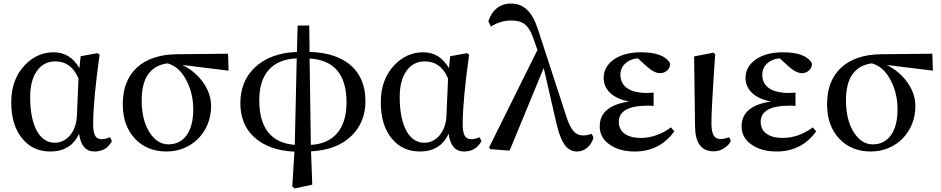

<svg xmlns="http://www.w3.org/2000/svg" viewBox="-20 -834 5271 1076"><path d="M262 15C339 15 393 -18 423 -85C432 -18 461 15 509 15C554 15 586 -4 607 -43L597 -65C579 -58 564 -54 551 -54C534 -54 521 -60 514 -72C506 -85 502 -107 502 -139C502 -225 514 -355 538 -528L526 -536L432 -519L425 -452C391 -511 343 -541 280 -541C219 -541 165 -517 119 -469C68 -415 43 -346 43 -261C43 -174 64 -105 107 -55C146 -8 198 15 262 15ZM287 -34C246 -34 213 -55 188 -98C162 -144 149 -208 149 -291C149 -351 161 -399 186 -435C211 -472 246 -490 290 -490C350 -490 393 -458 420 -394L411 -185C409 -140 396 -104 372 -75C348 -48 320 -34 287 -34Z M913 15C1056 15 1163 -95 1163 -239C1163 -286 1148 -331 1117 -374C1087 -415 1049 -447 1002 -470L1261 -438L1258 -533L971 -530C875 -529 801 -504 748 -456C695 -407 668 -339 668 -250C668 -169 691 -105 737 -56C782 -9 840 15 913 15ZM924 -25C883 -25 849 -46 820 -89C789 -136 774 -197 774 -272C774 -397 822 -466 919 -479C965 -466 1001 -432 1027 -379C1051 -332 1063 -279 1063 -221C1063 -158 1050 -109 1025 -75C1000 -42 967 -25 924 -25Z M1730 201 1723 14C1821 9 1897 -20 1952 -75C2003 -126 2028 -190 2028 -267C2028 -350 2002 -416 1950 -464C1895 -514 1817 -540 1715 -543L1713 -691H1648L1644 -543C1543 -539 1463 -509 1406 -454C1353 -402 1327 -336 1327 -256C1327 -176 1353 -112 1405 -65C1458 -16 1533 11 1630 16L1618 211L1631 222ZM1632 -22C1499 -33 1433 -117 1433 -273C1433 -345 1450 -401 1485 -441C1520 -482 1573 -504 1643 -507ZM1715 -506C1853 -498 1922 -416 1922 -260C1922 -113 1851 -29 1722 -22Z M2333 15C2410 15 2464 -18 2494 -85C2503 -18 2532 15 2580 15C2625 15 2657 -4 2678 -43L2668 -65C2650 -58 2635 -54 2622 -54C2605 -54 2592 -60 2585 -72C2577 -85 2573 -107 2573 -139C2573 -225 2585 -355 2609 -528L2597 -536L2503 -519L2496 -452C2462 -511 2414 -541 2351 -541C2290 -541 2236 -517 2190 -469C2139 -415 2114 -346 2114 -261C2114 -174 2135 -105 2178 -55C2217 -8 2269 15 2333 15ZM2358 -34C2317 -34 2284 -55 2259 -98C2233 -144 2220 -208 2220 -291C2220 -351 2232 -399 2257 -435C2282 -472 2317 -490 2361 -490C2421 -490 2464 -458 2491 -394L2482 -185C2480 -140 2467 -104 2443 -75C2419 -48 2391 -34 2358 -34Z M3214 15C3255 15 3293 -15 3306 -63L3296 -84C3279 -78 3263 -75 3247 -75C3226 -75 3209 -83 3195 -98C3180 -115 3165 -144 3152 -187L2995 -669C2962 -770 2915 -814 2843 -814C2782 -814 2737 -778 2717 -715L2731 -685C2767 -708 2805 -719 2845 -719C2877 -719 2901 -713 2918 -700C2937 -687 2954 -661 2967 -624L2992 -554L2721 -8L2727 2L2836 10L3027 -453L3098 -144C3112 -83 3130 -39 3151 -14C3168 5 3189 15 3214 15Z M3538 15C3631 15 3705 -23 3759 -98L3740 -120C3687 -81 3630 -61 3571 -61C3494 -61 3448 -94 3448 -151C3448 -212 3503 -242 3613 -242C3625 -242 3635 -241 3643 -240V-315C3628 -314 3616 -313 3607 -313C3508 -313 3457 -350 3457 -415C3457 -442 3467 -463 3486 -480C3504 -496 3527 -505 3555 -507L3603 -463C3632 -437 3657 -424 3679 -424C3714 -424 3738 -451 3735 -480C3711 -521 3657 -541 3572 -541C3509 -541 3458 -527 3419 -500C3382 -473 3363 -439 3363 -397C3363 -366 3374 -339 3397 -316C3422 -291 3458 -274 3506 -265C3396 -249 3341 -203 3341 -126C3341 -83 3360 -48 3399 -22C3436 3 3482 15 3538 15Z M3979 14C4001 14 4021 8 4039 -4C4056 -15 4068 -28 4076 -44L4066 -65C4047 -58 4032 -55 4020 -55C4003 -55 3990 -60 3982 -71C3973 -84 3968 -105 3967 -135C3966 -183 3973 -309 3987 -514C3988 -521 3988 -527 3988 -530L3979 -539L3870 -518L3875 -127C3876 -33 3910 14 3979 14Z M4333 15C4426 15 4500 -23 4554 -98L4535 -120C4482 -81 4425 -61 4366 -61C4289 -61 4243 -94 4243 -151C4243 -212 4298 -242 4408 -242C4420 -242 4430 -241 4438 -240V-315C4423 -314 4411 -313 4402 -313C4303 -313 4252 -350 4252 -415C4252 -442 4262 -463 4281 -480C4299 -496 4322 -505 4350 -507L4398 -463C4427 -437 4452 -424 4474 -424C4509 -424 4533 -451 4530 -480C4506 -521 4452 -541 4367 -541C4304 -541 4253 -527 4214 -500C4177 -473 4158 -439 4158 -397C4158 -366 4169 -339 4192 -316C4217 -291 4253 -274 4301 -265C4191 -249 4136 -203 4136 -126C4136 -83 4155 -48 4194 -22C4231 3 4277 15 4333 15Z M4860 15C5003 15 5110 -95 5110 -239C5110 -286 5095 -331 5064 -374C5034 -415 4996 -447 4949 -470L5208 -438L5205 -533L4918 -530C4822 -529 4748 -504 4695 -456C4642 -407 4615 -339 4615 -250C4615 -169 4638 -105 4684 -56C4729 -9 4787 15 4860 15ZM4871 -25C4830 -25 4796 -46 4767 -89C4736 -136 4721 -197 4721 -272C4721 -397 4769 -466 4866 -479C4912 -466 4948 -432 4974 -379C4998 -332 5010 -279 5010 -221C5010 -158 4997 -109 4972 -75C4947 -42 4914 -25 4871 -25Z"/></svg>

Font: AllPunType SemiBold
Style: Regular
Weight: 600
Version: 1.0